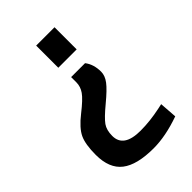

<svg xmlns="http://www.w3.org/2000/svg" viewBox="-210 -581 858 858"><g transform="rotate(-45 218.5 -152.0)"><path d="M32 34Q32 -33 48.5 -68Q65 -103 116 -143Q167 -183 183.5 -206.5Q200 -230 200 -257V-290H288Q312 -259 312 -212Q312 -187 293 -162Q274 -137 225 -96.5Q176 -56 160 -33.5Q144 -11 144 26Q144 99 250 99Q310 99 376 85L399 80L405 163Q312 196 236 196Q131 196 81.5 157.5Q32 119 32 34ZM305 -500V-360H189V-500Z"/></g></svg>

Font: TitilliumWeb-SemiBold
Style: SemiBold
Weight: 600
Version: Version 1.001;PS 57.000;hotconv 1.0.70;makeotf.lib2.5.55311